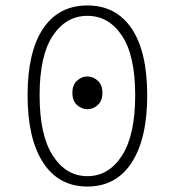

<svg xmlns="http://www.w3.org/2000/svg" viewBox="-20 -671 640 703"><path d="M300 12Q195 12 138 -75.5Q81 -163 81 -322Q81 -482 138 -566.5Q195 -651 300 -651Q405 -651 462 -566.5Q519 -482 519 -322Q519 -163 462 -75.5Q405 12 300 12ZM300 -26Q378 -26 426.5 -101Q475 -176 475 -322Q475 -468 426.5 -540.5Q378 -613 300 -613Q222 -613 173.5 -540.5Q125 -468 125 -322Q125 -176 173.5 -101Q222 -26 300 -26ZM300 -271Q279 -271 262 -286.5Q245 -302 245 -331Q245 -360 262 -375.5Q279 -391 300 -391Q321 -391 338 -375.5Q355 -360 355 -331Q355 -302 338 -286.5Q321 -271 300 -271Z"/></svg>

Font: Source Code Pro Light
Style: Regular
Weight: 300
Monospace: yes
Designer: Paul D. Hunt, Teo Tuominen
Foundry: Adobe Systems Incorporated
Version: Version 2.030;PS 1.000;hotconv 16.6.51;makeotf.lib2.5.65220